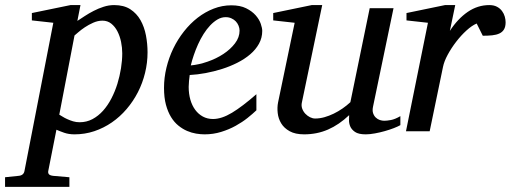

<svg xmlns="http://www.w3.org/2000/svg" viewBox="-116 -514 2000 752"><path d="M362.8 -305.2Q362.8 -327.1 358.2 -349.9Q353.5 -372.6 344 -391.1Q334.5 -409.7 319.8 -421.4Q305.2 -433.1 285.2 -433.1Q267.1 -433.1 249 -425Q231 -417 216.1 -407Q201.2 -397 190.4 -387.5Q179.7 -377.9 175.8 -375L116.2 -64.9Q120.6 -62.5 128.7 -57.4Q136.7 -52.2 147.5 -47.4Q158.2 -42.5 170.4 -38.8Q182.6 -35.2 195.8 -35.2Q223.1 -35.2 246.1 -47.4Q269 -59.6 287.6 -80.3Q306.2 -101.1 320.3 -128.4Q334.5 -155.8 343.8 -185.8Q353 -215.8 357.9 -246.6Q362.8 -277.3 362.8 -305.2ZM461.9 -309.1Q461.9 -268.1 452.1 -228.3Q442.4 -188.5 424.1 -152.8Q405.8 -117.2 379.9 -86.9Q354 -56.6 322.3 -34.7Q290.5 -12.7 253.4 -0.2Q216.3 12.2 175.8 12.2Q153.3 12.2 135.3 5.9Q117.2 -0.5 105 -5.9L73.2 154.8Q71.3 163.1 75.4 168.2Q79.6 173.3 92.8 174.8L155.8 180.2V217.8H-96.2V180.2L-43.9 174.8Q-22.9 173.3 -20 154.8L92.8 -424.8L8.8 -434.1V-462.9L160.2 -494.1H199.2L187 -432.1Q199.7 -440.4 216.1 -451.2Q232.4 -461.9 251 -471.4Q269.5 -481 289.8 -487.5Q310.1 -494.1 331.1 -494.1Q369.1 -494.1 394.3 -477.8Q419.4 -461.4 434.3 -435.1Q449.2 -408.7 455.6 -375.5Q461.9 -342.3 461.9 -309.1Z M822.3 -394Q822.3 -403.8 818.4 -413.3Q814.5 -422.9 807.6 -430.2Q800.8 -437.5 790.5 -442.1Q780.3 -446.8 768.1 -446.8Q751.5 -446.8 736.3 -438Q721.2 -429.2 707.3 -414.6Q693.4 -399.9 681.4 -380.9Q669.4 -361.8 659.9 -340.8Q650.4 -319.8 643.1 -298.3Q635.7 -276.9 631.3 -257.8Q663.1 -260.7 697 -272.5Q731 -284.2 758.8 -302.5Q786.6 -320.8 804.4 -344.2Q822.3 -367.7 822.3 -394ZM911.1 -393.1Q911.1 -365.7 898.4 -342.8Q885.7 -319.8 864 -301.3Q842.3 -282.7 813.7 -268.3Q785.2 -253.9 753.7 -243.9Q722.2 -233.9 689.5 -227.8Q656.7 -221.7 627 -220.2Q625.5 -210.4 624.3 -196.8Q623 -183.1 623 -173.8Q623 -146.5 629.6 -123.5Q636.2 -100.6 648.7 -83.7Q661.1 -66.9 678.7 -57.4Q696.3 -47.9 718.3 -47.9Q752 -47.9 792.5 -72.3Q833 -96.7 888.2 -145V-82Q874 -68.4 853.5 -52Q833 -35.6 806.9 -21.2Q780.8 -6.8 750 2.7Q719.2 12.2 685.1 12.2Q669.9 12.2 652.1 9.3Q634.3 6.3 616.7 -1.2Q599.1 -8.8 582.8 -22Q566.4 -35.2 554 -55.4Q541.5 -75.7 533.9 -103.8Q526.4 -131.8 526.4 -169.9Q526.4 -209.5 535.9 -248.8Q545.4 -288.1 562.7 -324Q580.1 -359.9 604.5 -390.9Q628.9 -421.9 658.2 -444.6Q687.5 -467.3 720.9 -480.2Q754.4 -493.2 790 -493.2Q824.7 -493.2 847.9 -481.7Q871.1 -470.2 885.3 -454.1Q899.4 -438 905.3 -420.9Q911.1 -403.8 911.1 -393.1Z M1452.1 -23.9Q1442.9 -18.6 1426.5 -12.2Q1410.2 -5.9 1391.1 -0.5Q1372.1 4.9 1352.3 8.5Q1332.5 12.2 1316.4 12.2Q1288.1 12.2 1274.4 2.7Q1260.7 -6.8 1255.6 -19.3Q1250.5 -31.7 1251 -44.4Q1251.5 -57.1 1251.5 -63Q1211.9 -25.4 1168.7 -6.6Q1125.5 12.2 1075.2 12.2Q1040.5 12.2 1018.6 0Q996.6 -12.2 985.4 -30.8Q974.1 -49.3 971.7 -71.3Q969.2 -93.3 973.1 -112.8L1038.1 -424.8L954.1 -434.1V-462.9L1105 -494.1H1146L1066.4 -112.8Q1063.5 -100.1 1067.6 -88.6Q1071.8 -77.1 1079.8 -68.6Q1087.9 -60.1 1098.1 -54.9Q1108.4 -49.8 1118.2 -49.8Q1136.2 -49.8 1154.5 -54.9Q1172.9 -60.1 1190.9 -68.8Q1209 -77.6 1225.6 -89.1Q1242.2 -100.6 1256.3 -113.8L1332 -481.9H1425.3L1345.2 -97.2Q1341.8 -81.5 1345.2 -71Q1348.6 -60.5 1355.7 -53.7Q1362.8 -46.9 1371.8 -43.9Q1380.9 -41 1389.2 -41Q1398.9 -41 1415 -43.9Q1431.2 -46.9 1452.1 -59.1Z M1864.3 -426.8Q1864.3 -409.2 1857.9 -398.7Q1851.6 -388.2 1839.8 -382.8Q1828.1 -377.4 1811.8 -375.7Q1795.4 -374 1774.9 -374L1751 -421.9Q1732.4 -414.1 1711.2 -394.8Q1689.9 -375.5 1670.9 -350.8Q1651.9 -326.2 1637.7 -300Q1623.5 -273.9 1619.1 -252L1566.9 0H1474.1L1560.1 -424.8L1476.1 -434.1V-462.9L1627 -494.1H1667L1646 -393.1Q1676.8 -440.4 1715.8 -467.3Q1754.9 -494.1 1800.3 -494.1Q1818.4 -494.1 1830.6 -487.5Q1842.8 -481 1850.3 -470.7Q1857.9 -460.4 1861.1 -448.7Q1864.3 -437 1864.3 -426.8Z"/></svg>

Font: Charis SIL Am
Style: Italic
Weight: 400
Italic angle: -11°
Foundry: SIL International
Version: Version 5.000